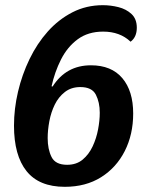

<svg xmlns="http://www.w3.org/2000/svg" viewBox="-20 -701 595 741"><path d="M230 20Q131 20 82.5 -40.5Q34 -101 34 -216Q34 -281 49.5 -347Q65 -413 94 -473Q123 -533 164.5 -579.5Q206 -626 259.5 -653.5Q313 -681 377 -681Q407 -681 437 -673.5Q467 -666 487.5 -647Q508 -628 508 -594Q508 -558 484 -540Q443 -579 378 -579Q320 -579 280 -549.5Q240 -520 215.5 -471.5Q191 -423 179 -368L183 -367Q235 -449 331 -449Q410 -449 452 -399.5Q494 -350 494 -263Q494 -182 461.5 -118Q429 -54 370 -17Q311 20 230 20ZM239 -65Q275 -65 299 -85Q323 -105 337.5 -136Q352 -167 358.5 -201.5Q365 -236 365 -266Q365 -306 350 -335.5Q335 -365 290 -365Q255 -365 230.5 -346Q206 -327 191.5 -297.5Q177 -268 170.5 -233.5Q164 -199 164 -168Q164 -125 179 -95Q194 -65 239 -65Z"/></svg>

Font: Sansita Swashed Medium
Style: Regular
Weight: 500
Designer: Pablo Cosgaya
Foundry: Omnibus-Type
Version: Version 1.003; ttfautohint (v1.8.3)